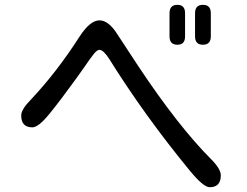

<svg xmlns="http://www.w3.org/2000/svg" viewBox="-20 -783 1040 808"><path d="M778.3 -65.4Q588.9 -295.9 439.5 -535.2Q415 -573.2 398.4 -573.2Q388.7 -573.2 374.5 -555.7Q360.4 -538.1 335.9 -502L301.8 -454.1Q233.4 -359.4 187.5 -303.2Q141.6 -247.1 116.2 -247.1Q69.3 -247.1 69.3 -296.9Q69.3 -323.2 111.3 -365.2Q219.7 -480.5 315.4 -629.9Q359.4 -697.3 398.4 -697.3Q436.5 -697.3 472.7 -640.6L560.5 -506.8Q730.5 -251 868.2 -113.3Q909.2 -72.3 909.2 -44.9Q909.2 4.9 862.3 4.9Q835.9 4.9 778.3 -65.4ZM693.4 -727.5Q693.4 -762.7 726.6 -762.7Q758.8 -762.7 758.8 -727.5V-629.9Q758.8 -594.7 726.6 -594.7Q693.4 -594.7 693.4 -629.9ZM800.8 -727.5Q800.8 -762.7 834 -762.7Q867.2 -762.7 867.2 -727.5V-629.9Q867.2 -594.7 834 -594.7Q800.8 -594.7 800.8 -629.9Z"/></svg>

Font: jf-openhuninn-2.0
Style: Regular
Weight: 400
Designer: [Kosugi Maru]
Designed by MOTOYA      

[Varela Round]
Joe Prince (Latin component); Avraham Cornfeld (Hebrew component)
Foundry: justfont CO.,LTD.
Version: 2.0